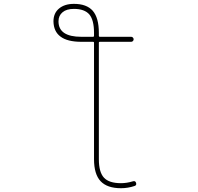

<svg xmlns="http://www.w3.org/2000/svg" viewBox="-20 -783 1040 1008"><path d="M615.2 205.1Q543 205.1 508.3 168.5Q473.6 131.8 473.6 52.7V-559.6Q473.6 -563.5 468.8 -563.5H407.2Q334 -563.5 297.9 -590.8Q261.7 -617.2 260.7 -670.9Q260.7 -713.9 290 -738.3Q319.3 -762.7 368.2 -762.7Q434.6 -762.7 466.8 -726.6Q499 -689.5 499 -610.4V-594.7Q499 -589.8 503.9 -589.8H668.9Q673.8 -589.8 677.7 -585.9Q681.6 -582 681.6 -576.7Q681.6 -571.3 677.7 -567.4Q673.8 -563.5 668.9 -563.5H503.9Q499 -563.5 499 -559.6V52.7Q499 121.1 525.9 149.9Q552.7 178.7 615.2 178.7Q645.5 178.7 677.7 168.9Q690.4 165 694.3 176.8Q695.3 179.7 695.3 182.6Q695.3 190.4 686.5 193.4Q651.4 205.1 615.2 205.1ZM368.2 -736.3Q329.1 -736.3 308.6 -718.8Q287.1 -701.2 287.1 -670.9Q287.1 -589.8 407.2 -589.8H468.8Q473.6 -589.8 473.6 -594.7V-610.4Q473.6 -677.7 449.2 -707Q423.8 -736.3 368.2 -736.3Z"/></svg>

Font: Rounded-X Mgen+ 2m thin
Style: Regular
Weight: 100
Designer: [Source Han Sans]
Ryoko NISHIZUKA  (kana & ideographs); Paul D. Hunt (Latin, Greek & Cyrillic); Wenlong ZHANG  (bopomofo
Version: Version 1.059.20150602